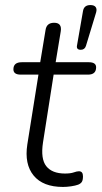

<svg xmlns="http://www.w3.org/2000/svg" viewBox="-20 -731 402 759"><path d="M229 8Q150 8 113 -37Q76 -82 88 -160L132 -436H62Q33 -436 33 -457Q33 -485 66 -485H139L160 -612Q164 -641 194 -641Q226 -641 220 -606L200 -485H331Q360 -485 360 -465Q360 -436 328 -436H192L150 -168Q140 -103 163 -74Q186 -45 237 -45Q259 -45 271.5 -49.5Q284 -54 292 -54Q308 -54 308 -34Q308 -19 303.5 -12Q299 -5 289 -1Q278 3 261 5.5Q244 8 229 8ZM299.2 -534.2Q280.6 -534.2 284.6 -552.4L308.1 -687.3Q312 -711 337.4 -711Q352.1 -711 358 -703.3Q363.9 -695.5 360 -681.9L319.8 -549.7Q314.9 -534.2 299.2 -534.2Z"/></svg>

Font: Nunito Light
Style: Italic
Weight: 300
Italic angle: -9°
Designer: Vernon Adams
Foundry: Vernon Adams
Version: Version 3.601; ttfautohint (v1.8.2.53-6de2)